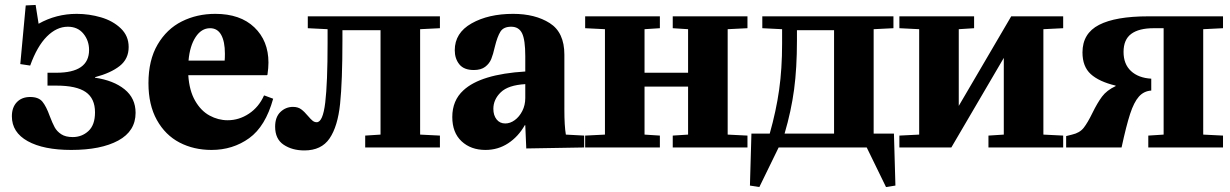

<svg xmlns="http://www.w3.org/2000/svg" viewBox="-20 -596 4973 776"><path d="M28 -126Q28 -162 48 -183Q68 -204 102 -204Q136 -204 151.5 -185Q167 -166 181 -127Q192 -98 201 -81.5Q210 -65 227.5 -53.5Q245 -42 274 -42Q311 -42 337.5 -66.5Q364 -91 364 -142Q364 -198 326.5 -224Q289 -250 208 -250H172V-302H208Q340 -302 340 -394Q340 -432 317 -460Q294 -488 254 -488Q209 -488 169.5 -448.5Q130 -409 102 -331L62 -337L84 -574L124 -576L136 -500Q207 -540 290 -540Q340 -540 388 -526Q436 -512 468 -481.5Q500 -451 500 -406Q500 -358 464 -329.5Q428 -301 364 -284V-282Q439 -271 483.5 -235Q528 -199 528 -140Q528 -66 458 -28Q388 10 268 10Q156 10 92 -25.5Q28 -61 28 -126Z M850 -540Q951 -540 1008 -485.5Q1065 -431 1065 -343Q1065 -322 1061 -294L1059 -292H741Q745 -230 768.5 -189Q792 -148 827 -129Q862 -110 900 -110Q946 -110 986 -136.5Q1026 -163 1047 -210H1049L1084 -197Q1053 -85 987 -37.5Q921 10 835 10Q763 10 705.5 -20Q648 -50 614 -111Q580 -172 580 -260Q580 -353 617 -416Q654 -479 715 -509.5Q776 -540 850 -540ZM888 -351Q889 -361 889 -379Q889 -428 874 -455Q859 -482 829 -482Q794 -482 770.5 -446Q747 -410 742 -351Z M1092 -84Q1092 -123 1113.5 -143.5Q1135 -164 1164 -164Q1184 -164 1197 -154.5Q1210 -145 1225 -127Q1236 -114 1243.5 -108Q1251 -102 1260 -102Q1285 -102 1294.5 -181.5Q1304 -261 1304 -422V-478L1224 -482V-530H1758V-482L1678 -478V-52L1758 -48V0H1456V-48L1518 -52V-474H1364V-434Q1364 -267 1354.5 -176Q1345 -85 1312 -36.5Q1279 12 1210 12Q1161 12 1126.5 -11Q1092 -34 1092 -84Z M1853 -231Q1923 -296 2103 -307V-369Q2103 -435 2090 -461.5Q2077 -488 2046 -488Q2015 -488 2002.5 -468Q1990 -448 1980 -407Q1973 -376 1965.5 -357.5Q1958 -339 1941 -326Q1924 -313 1895 -313Q1855 -313 1836.5 -336Q1818 -359 1818 -393Q1818 -463 1886 -501.5Q1954 -540 2054 -540Q2143 -540 2202 -502.5Q2261 -465 2261 -375V-152Q2261 -88 2267 -52L2341 -48V0L2107 4L2103 -90H2101Q2075 -44 2034 -17Q1993 10 1942 10Q1883 10 1845.5 -25Q1808 -60 1808 -123Q1808 -190 1853 -231ZM2022 -97Q2042 -97 2060.5 -110.5Q2079 -124 2091 -147.5Q2103 -171 2103 -200V-256Q2034 -252 2004 -223Q1974 -194 1974 -156Q1974 -130 1987 -113.5Q2000 -97 2022 -97Z M2425 -52V-478L2345 -482V-530H2647V-482L2585 -478V-302H2761V-478L2699 -482V-530H3001V-482L2921 -478V-52L3001 -48V0H2699V-48L2761 -52V-246H2585V-52L2647 -48V0H2345V-48Z M3049 160 3011 154 3017 -56H3091Q3117 -148 3129 -233Q3141 -318 3141 -420V-478L3061 -482V-530H3591V-482L3511 -478V-56H3593L3599 154L3561 160L3483 0H3127ZM3351 -56V-474H3201V-432Q3201 -321 3189.5 -234.5Q3178 -148 3151 -56Z M3695 -52V-478L3615 -482V-530H3917V-482L3855 -478V-168L4067 -530H4277V-482L4197 -478V-52L4277 -48V0H3975V-48L4037 -52V-362L3825 0H3615V-48Z M4843 -478V-52L4923 -48V0H4621V-48L4683 -52V-482H4643Q4583 -482 4552 -459Q4521 -436 4521 -386Q4521 -337 4551 -309Q4581 -281 4633 -278V-230Q4603 -228 4583 -205.5Q4563 -183 4547.5 -135.5Q4532 -88 4513 0H4289V-46L4313 -52Q4344 -59 4360 -79.5Q4376 -100 4395 -139Q4415 -180 4434 -205.5Q4453 -231 4489 -248V-250Q4422 -266 4388.5 -296.5Q4355 -327 4355 -384Q4355 -461 4422 -495.5Q4489 -530 4621 -530H4923V-482Z"/></svg>

Font: Minipax
Style: Bold
Weight: 700
Designer: Raphaël Ronot, Igor Stepanchenko (Cyrillic)
Foundry: steppetype
Version: Version 1.002